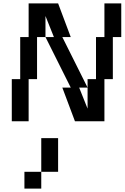

<svg xmlns="http://www.w3.org/2000/svg" viewBox="-20 -720 740 1140"><path d="M600 -500H550V-250H500V-75L450 -200H500L350 -500H400L325 -700H150V-500H100V-250H50V0H150V-250H200V-500H250V-625L300 -500H250L400 -200H350L425 0H600V-250H650V-500H700V-700H600ZM125 400H225V300H125ZM225 300H325V100H225Z"/></svg>

Font: LS-VG5000 Shifted
Style: Regular
Weight: 400
Designer: Justin Bihan, 2021
Foundry: Justin Bihan, 2021
Version: Version 1.000;Glyphs 3.1.2 (3151)